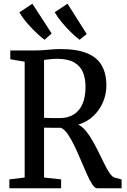

<svg xmlns="http://www.w3.org/2000/svg" viewBox="-20 -1015 682 1035"><path d="M30.5 0V-48L113 -58V-682.5L35.5 -695.5V-743H164Q194.5 -743 218 -745Q241.5 -747 262.8 -748.8Q284 -750.5 306.5 -750.5Q395 -750.5 449.5 -728Q504 -705.5 528.8 -661.5Q553.5 -617.5 553.5 -554Q553.5 -508.5 535.8 -465.8Q518 -423 484.2 -390.5Q450.5 -358 402 -343.5Q424 -332.5 443.8 -308.2Q463.5 -284 481 -252.8Q498.5 -221.5 514.5 -188.8Q530.5 -156 544.8 -127.2Q559 -98.5 572.2 -80Q585.5 -61.5 597 -58L635.5 -47.5V0H503.5Q491.5 0 477.5 -21.2Q463.5 -42.5 448 -77Q432.5 -111.5 416 -151Q399.5 -190.5 382 -227.2Q364.5 -264 346 -291Q327.5 -318 308.5 -326Q297.5 -326 283.8 -326Q270 -326 256.8 -326.2Q243.5 -326.5 233.2 -326.5Q223 -326.5 217.5 -327V-58L309.5 -48V0ZM303 -378.5Q345 -378.5 376 -397Q407 -415.5 424 -453Q441 -490.5 441 -547Q441 -593 426.5 -626.8Q412 -660.5 378.5 -679.2Q345 -698 288 -698Q273.5 -698 261.5 -697Q249.5 -696 239 -694.5Q228.5 -693 217.5 -692V-380Q229 -379 245 -378.8Q261 -378.5 276.8 -378.5Q292.5 -378.5 303 -378.5ZM219.5 -801Q204 -812.5 185 -830Q166 -847.5 146.8 -867.8Q127.5 -888 111.2 -909Q95 -930 84.5 -948.5L154.5 -995L258.5 -834.5L220.5 -801ZM408.5 -801Q387.5 -816.5 361.8 -841.8Q336 -867 312.5 -895.5Q289 -924 275 -949L344 -995L447.5 -831.5L409.5 -801Z"/></svg>

Font: Merriweather 24pt SemiCondensed
Style: Regular
Weight: 400
Width: 4
Designer: Eben Sorkin
Foundry: Eben Sorkin
Version: Version 2.100